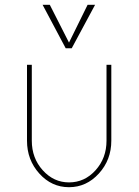

<svg xmlns="http://www.w3.org/2000/svg" viewBox="-20 -770 578 800"><path d="M253.8 -568.8 157.5 -750H187.5L267.5 -592.5L345 -750H376.2L278.8 -568.8ZM92.5 -183.8V-500H112.5V-183.8Q112.5 -111.2 158.1 -60.6Q203.8 -10 267.5 -10Q332.5 -10 378.1 -60.6Q423.8 -111.2 423.8 -183.8V-500H443.8V-183.8Q443.8 -103.8 391.9 -46.9Q340 10 267.5 10Q195 10 143.8 -46.9Q92.5 -103.8 92.5 -183.8Z"/></svg>

Font: Now Thin
Style: Regular
Weight: 250
Designer: Alfredo Marco Pradil
Foundry: Alfredo Marco Pradil
Version: Version 1.002;PS 001.002;hotconv 1.0.88;makeotf.lib2.5.64775